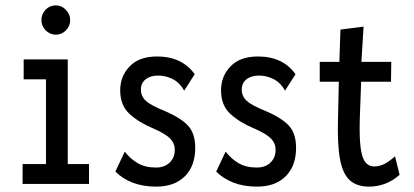

<svg xmlns="http://www.w3.org/2000/svg" viewBox="-20 -684 1540 714"><path d="M64 0V-74H151V-389H68V-463H232V-74H311V0ZM188 -555Q166 -555 150 -571Q134 -587 134 -609Q134 -632 149.5 -648Q165 -664 188 -664Q209 -664 225 -647.5Q241 -631 241 -609Q241 -587 225 -571Q209 -555 188 -555Z M561 10Q512 10 474 -4.5Q436 -19 409 -46L444 -120Q465 -93 492.5 -77Q520 -61 560 -61Q592 -61 611 -79.5Q630 -98 630 -127Q630 -151 613 -168.5Q596 -186 553 -205Q497 -228 462 -260Q427 -292 427 -348Q427 -401 462.5 -437.5Q498 -474 564 -474Q657 -474 704 -408L665 -347Q649 -376 623 -389.5Q597 -403 568 -403Q539 -403 521.5 -389Q504 -375 504 -351Q504 -326 522.5 -309Q541 -292 591 -272Q652 -246 679 -217Q706 -188 706 -134Q706 -67 667.5 -28.5Q629 10 561 10Z M936 10Q887 10 849 -4.5Q811 -19 784 -46L819 -120Q840 -93 867.5 -77Q895 -61 935 -61Q967 -61 986 -79.5Q1005 -98 1005 -127Q1005 -151 988 -168.5Q971 -186 928 -205Q872 -228 837 -260Q802 -292 802 -348Q802 -401 837.5 -437.5Q873 -474 939 -474Q1032 -474 1079 -408L1040 -347Q1024 -376 998 -389.5Q972 -403 943 -403Q914 -403 896.5 -389Q879 -375 879 -351Q879 -326 897.5 -309Q916 -292 966 -272Q1027 -246 1054 -217Q1081 -188 1081 -134Q1081 -67 1042.5 -28.5Q1004 10 936 10Z M1352 10Q1308 10 1281.5 -13Q1255 -36 1244.5 -91.5Q1234 -147 1237 -246L1240 -380H1169V-454H1242L1246 -574L1332 -585L1324 -454H1435L1434 -380H1323L1318 -243Q1316 -174 1321 -135.5Q1326 -97 1338.5 -81Q1351 -65 1371 -65Q1394 -65 1413.5 -76.5Q1433 -88 1449 -103L1466 -34Q1440 -11 1411.5 -0.5Q1383 10 1352 10Z"/></svg>

Font: Inconsolata Condensed SemiBold
Style: Regular
Weight: 600
Width: 3
Monospace: yes
Designer: Raph Levien, Cyreal, Brenton Simpson
Foundry: Raph Levien, Cyreal, Google
Version: Version 3.100; ttfautohint (v1.8.4.7-5d5b)